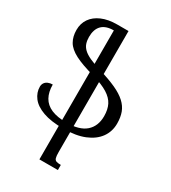

<svg xmlns="http://www.w3.org/2000/svg" viewBox="-241 -885 1130 1270"><g transform="rotate(30 323.5 -250.0)"><path d="M306 10Q210 10 149.5 -12Q89 -34 60.5 -71.5Q32 -109 32 -153Q32 -170 40.5 -182.5Q49 -195 64.5 -201.5Q80 -208 99 -208Q99 -151 120.5 -112.5Q142 -74 187 -54.5Q232 -35 304 -35Q402 -35 450 -77.5Q498 -120 498 -196Q498 -247 480 -282.5Q462 -318 419.5 -344.5Q377 -371 302 -393Q205 -419 151 -447Q97 -475 75.5 -512Q54 -549 54 -600Q54 -649 79.5 -686Q105 -723 153.5 -744Q202 -765 270 -765V-720Q209 -720 179 -689.5Q149 -659 149 -601Q149 -574 156 -552.5Q163 -531 181.5 -513Q200 -495 234.5 -479Q269 -463 323 -447Q402 -423 454.5 -399Q507 -375 538.5 -346Q570 -317 583.5 -281Q597 -245 597 -197Q597 -136 563.5 -89.5Q530 -43 465.5 -16.5Q401 10 306 10ZM270 265V-765H356V159Q356 189 360 203Q364 217 375.5 221.5Q387 226 411 226V265Z"/></g></svg>

Font: Noto Serif Armenian
Style: Regular
Weight: 400
Designer: Monotype Design Team
Foundry: Monotype Imaging Inc.
Version: Version 2.007